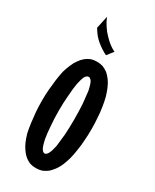

<svg xmlns="http://www.w3.org/2000/svg" viewBox="-168 -673 588 727"><g transform="rotate(30 125.5 -309.5)"><path d="M163.1 -524.4Q163.1 -524.4 163.1 -524.4Q163.1 -524.4 163.1 -524.4Q150.4 -530.3 137.7 -540Q125 -549.8 112.3 -563.5Q99.6 -576.2 89.8 -591.8Q79.1 -607.4 72.3 -625Q72.3 -625 66.4 -597.7Q60.5 -570.3 60.5 -570.3Q60.5 -570.3 60.5 -570.3Q60.5 -570.3 60.5 -570.3Q69.3 -555.7 78.1 -544.9Q87.9 -533.2 97.7 -525.4Q108.4 -516.6 119.1 -509.8Q130.9 -502 141.6 -497.1Q141.6 -497.1 152.3 -510.7Q163.1 -524.4 163.1 -524.4ZM159.2 -226.6Q159.2 -189.5 157.2 -159.2Q154.3 -128.9 151.4 -106.4Q146.5 -83 140.6 -71.3Q133.8 -58.6 126 -58.6Q126 -58.6 126 -58.6Q126 -58.6 126 -58.6Q118.2 -58.6 111.3 -71.3Q105.5 -83 100.6 -106.4Q96.7 -128.9 94.7 -159.2Q91.8 -189.5 91.8 -226.6Q91.8 -226.6 91.8 -226.6Q91.8 -226.6 91.8 -226.6Q91.8 -263.7 94.7 -293.9Q96.7 -325.2 100.6 -347.7Q105.5 -371.1 111.3 -382.8Q118.2 -393.6 126 -393.6Q126 -393.6 126 -393.6Q126 -393.6 126 -393.6Q133.8 -393.6 140.6 -382.8Q146.5 -371.1 151.4 -347.7Q154.3 -325.2 157.2 -293.9Q159.2 -263.7 159.2 -226.6Q159.2 -226.6 159.2 -226.6Q159.2 -226.6 159.2 -226.6ZM234.4 -226.6Q234.4 -252.9 232.4 -275.4Q231.4 -298.8 227.5 -321.3Q224.6 -341.8 219.7 -360.4Q214.8 -377.9 208 -393.6Q201.2 -410.2 192.4 -421.9Q183.6 -433.6 173.8 -442.4Q163.1 -450.2 151.4 -455.1Q139.6 -459 125 -459Q125 -459 125 -459Q125 -459 125 -459Q110.4 -459 98.6 -455.1Q86.9 -450.2 77.1 -442.4Q66.4 -433.6 58.6 -421.9Q49.8 -410.2 43 -393.6Q36.1 -377.9 31.2 -360.4Q27.3 -341.8 24.4 -321.3Q21.5 -298.8 19.5 -275.4Q17.6 -252.9 17.6 -226.6Q17.6 -226.6 17.6 -226.6Q17.6 -226.6 17.6 -226.6Q17.6 -201.2 19.5 -177.7Q21.5 -154.3 24.4 -132.8Q27.3 -111.3 31.2 -92.8Q36.1 -75.2 43 -58.6Q49.8 -43 58.6 -31.2Q66.4 -19.5 77.1 -10.7Q86.9 -2.9 98.6 2Q110.4 5.9 125 5.9Q125 5.9 125 5.9Q125 5.9 125 5.9Q139.6 5.9 151.4 2Q163.1 -2.9 173.8 -10.7Q183.6 -19.5 192.4 -31.2Q201.2 -43 208 -58.6Q214.8 -75.2 219.7 -92.8Q224.6 -111.3 227.5 -132.8Q231.4 -154.3 232.4 -177.7Q234.4 -201.2 234.4 -226.6Q234.4 -226.6 234.4 -226.6Q234.4 -226.6 234.4 -226.6Z"/></g></svg>

Font: AgendaMediumCondGoodkids
Style: AgendaMediumCondGoodkids
Weight: 500
Designer: ""
Version: ""